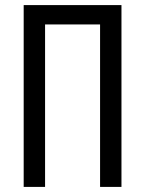

<svg xmlns="http://www.w3.org/2000/svg" viewBox="-20 -734 569 754"><path d="M73 -714H457V0H373V-638H157V0H73Z"/></svg>

Font: Noto Sans UI Cond
Style: Regular
Weight: 400
Width: 3
Designer: Monotype Design Team
Foundry: Monotype Imaging Inc.
Version: Version 1.001